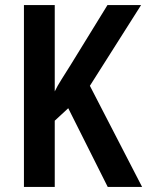

<svg xmlns="http://www.w3.org/2000/svg" viewBox="-20 -734 578 754"><path d="M538 0H403L248 -309L195 -260V0H74V-714H195V-375Q205 -396 221.5 -422Q238 -448 258 -480L402 -714H534L333 -397Z"/></svg>

Font: Noto Sans Thai Looped Condensed SemiBold
Style: Regular
Weight: 600
Width: 3
Designer: Sasikarn Vongin, Ben Mitchell
Foundry: The Fontpad Ltd
Version: Version 1.001; ttfautohint (v1.8.4.7-5d5b)